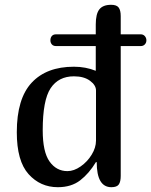

<svg xmlns="http://www.w3.org/2000/svg" viewBox="-20 -780 630 800"><path d="M379 -485V-678Q379 -722 394 -741Q409 -760 443 -760Q466 -760 474.5 -748.5Q483 -737 483 -713V-47Q483 -23 475 -11.5Q467 0 444 0Q383 0 383 -104L380 -105Q351 -57 314 -28.5Q277 0 221 0Q148 0 99 -54.5Q50 -109 50 -229Q50 -369 112 -435.5Q174 -502 288 -502Q337 -502 379 -485ZM261 -67Q288 -67 316 -86.5Q344 -106 362 -135.5Q380 -165 380 -194V-403Q380 -425 355 -443.5Q330 -462 288 -462Q224 -462 191 -412.5Q158 -363 158 -237Q158 -147 186.5 -107Q215 -67 261 -67ZM190 -612Q190 -623 196 -630Q202 -637 214 -637H566Q577 -637 583.5 -629.5Q590 -622 590 -612Q590 -602 583.5 -595Q577 -588 566 -588H214Q202 -588 196 -595Q190 -602 190 -612Z"/></svg>

Font: Marmelad for Arash.Academy
Style: Regular
Weight: 400
Designer: Manvel Shmavonyan
Foundry: Cyreal
Version: Version 1.110;Glyphs 3.2 (3202)